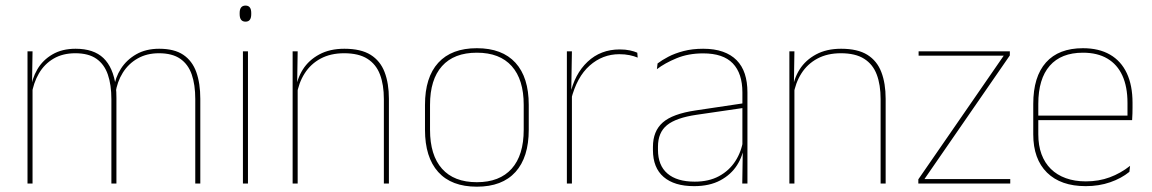

<svg xmlns="http://www.w3.org/2000/svg" viewBox="-20 -674 4230 705"><path d="M715.5 0H697V-310Q697 -363 684 -400.5Q671 -438 641.8 -458.2Q612.5 -478.5 563.5 -478.5Q519 -478.5 485.2 -459.2Q451.5 -440 430.8 -406.8Q410 -373.5 404 -331.5L393.5 -351.5H398.5Q403 -389 424 -421.8Q445 -454.5 480.5 -474.8Q516 -495 564.5 -495Q620 -495 653 -472.8Q686 -450.5 700.8 -409.2Q715.5 -368 715.5 -311ZM99.5 0H81V-485.5H99.5L97.5 -357.5H99.5ZM407.5 0H389V-309.5Q389 -362.5 376 -400.2Q363 -438 334 -458.2Q305 -478.5 256.5 -478.5Q210.5 -478.5 176.8 -458.8Q143 -439 122.8 -404.2Q102.5 -369.5 96 -325L85.5 -344H92.5Q97 -385 117 -419.2Q137 -453.5 172.5 -474.2Q208 -495 257.5 -495Q324 -495 359.8 -460.8Q395.5 -426.5 405 -358Q406.5 -346.5 407 -336Q407.5 -325.5 407.5 -314Z M890.5 0H872V-485.5H890.5ZM881.5 -594.5Q871 -594.5 865.5 -601.2Q860 -608 860 -622V-626.5Q860 -640 865.5 -646.8Q871 -653.5 881.5 -653.5Q892 -653.5 897.2 -646.8Q902.5 -640 902.5 -626.5V-622Q902.5 -608 897.2 -601.2Q892 -594.5 881.5 -594.5Z M1408 0H1389.5V-310Q1389.5 -363 1375.2 -400.5Q1361 -438 1329 -458.2Q1297 -478.5 1243.5 -478.5Q1194 -478.5 1157.2 -458.8Q1120.5 -439 1098.5 -404.2Q1076.5 -369.5 1069.5 -325L1060.5 -344H1066Q1070.5 -385 1092.2 -419.2Q1114 -453.5 1152.5 -474.2Q1191 -495 1244.5 -495Q1305 -495 1340.8 -472.8Q1376.5 -450.5 1392.2 -409.2Q1408 -368 1408 -311ZM1073 0H1054.5V-485.5H1073L1071 -358.5H1073Z M1731 11.5Q1637.5 11.5 1589 -42.5Q1540.5 -96.5 1540.5 -197.5V-289Q1540.5 -390 1589.2 -443.5Q1638 -497 1731 -497Q1824 -497 1872.8 -443.5Q1921.5 -390 1921.5 -289V-197.5Q1921.5 -96.5 1872.8 -42.5Q1824 11.5 1731 11.5ZM1731 -5Q1814.5 -5 1858.8 -54.5Q1903 -104 1903 -197.5V-289Q1903 -382 1859 -431.2Q1815 -480.5 1731 -480.5Q1647 -480.5 1603 -431.2Q1559 -382 1559 -289V-197.5Q1559 -104 1603 -54.5Q1647 -5 1731 -5Z M2077 -308.5 2067.5 -320.5 2073 -325Q2089.5 -402 2137.5 -447.2Q2185.5 -492.5 2255.5 -492.5Q2276.5 -492.5 2292.8 -489Q2309 -485.5 2320 -480.5L2321.5 -462.5Q2308.5 -468 2291.5 -471.5Q2274.5 -475 2254 -475Q2192.5 -475 2145.2 -433.2Q2098 -391.5 2077 -308.5ZM2080 0H2061.5V-485.5H2080L2077.5 -335L2080 -332.5Z M2724.5 0H2705.5L2707.5 -128L2706 -131.5V-292V-334.5Q2706 -404.5 2670.8 -441.2Q2635.5 -478 2562 -478Q2507.5 -478 2464.5 -460.2Q2421.5 -442.5 2392 -420L2394.5 -441Q2410 -453 2433.8 -465.5Q2457.5 -478 2489.8 -486.5Q2522 -495 2562 -495Q2603.5 -495 2634 -484.2Q2664.5 -473.5 2684.8 -453Q2705 -432.5 2714.8 -402.8Q2724.5 -373 2724.5 -335ZM2528.5 9.5Q2456 9.5 2416.8 -24.2Q2377.5 -58 2377.5 -123V-134.5Q2377.5 -192.5 2413.5 -224.2Q2449.5 -256 2534 -268.5L2715 -295.5L2715.5 -278.5L2537.5 -252.5Q2462.5 -241.5 2429.2 -214.5Q2396 -187.5 2396 -135.5V-124Q2396 -66.5 2430.8 -36.8Q2465.5 -7 2531 -7Q2583 -7 2620.2 -27.2Q2657.5 -47.5 2680 -82.2Q2702.5 -117 2709 -160.5L2718.5 -142H2712.5Q2708.5 -102.5 2686.5 -67.8Q2664.5 -33 2625 -11.8Q2585.5 9.5 2528.5 9.5Z M3232 0H3213.5V-310Q3213.5 -363 3199.2 -400.5Q3185 -438 3153 -458.2Q3121 -478.5 3067.5 -478.5Q3018 -478.5 2981.2 -458.8Q2944.5 -439 2922.5 -404.2Q2900.5 -369.5 2893.5 -325L2884.5 -344H2890Q2894.5 -385 2916.2 -419.2Q2938 -453.5 2976.5 -474.2Q3015 -495 3068.5 -495Q3129 -495 3164.8 -472.8Q3200.5 -450.5 3216.2 -409.2Q3232 -368 3232 -311ZM2897 0H2878.5V-485.5H2897L2895 -358.5H2897Z M3374.5 -16.5H3689.5V0H3352V-15.5L3665.5 -469.5H3353V-485.5H3688V-470.5Z M3966.5 9.5Q3875 9.5 3824.5 -40.2Q3774 -90 3774 -180.5V-292.5Q3774 -392.5 3820.8 -444.8Q3867.5 -497 3956.5 -497Q4015 -497 4055.8 -473.5Q4096.5 -450 4117.5 -405.2Q4138.5 -360.5 4138.5 -296.5V-279.5Q4138.5 -268.5 4138.2 -257.5Q4138 -246.5 4137 -233H4120Q4120 -250.5 4120 -266.5Q4120 -282.5 4120 -296Q4120 -355.5 4101.2 -396.5Q4082.5 -437.5 4046 -459Q4009.5 -480.5 3956.5 -480.5Q3876.5 -480.5 3834.5 -432.5Q3792.5 -384.5 3792.5 -292.5V-243.5V-239.5V-181Q3792.5 -140 3804.2 -108Q3816 -76 3838.5 -53.8Q3861 -31.5 3893.5 -19.8Q3926 -8 3967 -8Q4014.5 -8 4054.5 -22.8Q4094.5 -37.5 4129.5 -65L4127 -43Q4097.5 -19 4056.5 -4.8Q4015.5 9.5 3966.5 9.5ZM4130.5 -233H3782.5V-249.5H4130.5Z"/></svg>

Font: Anek Kannada Medium Thin
Style: Regular
Weight: 250
Version: Version 1.003